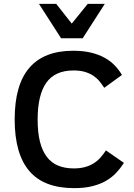

<svg xmlns="http://www.w3.org/2000/svg" viewBox="-20 -950 688 984"><path d="M615.2 -115.2Q597.7 -87.9 575.4 -64.2Q553.2 -40.5 523.2 -23.2Q493.2 -5.9 453.1 4.2Q413.1 14.2 359.9 14.2Q205.1 14.2 130.1 -73.7Q55.2 -161.6 55.2 -337.9Q55.2 -515.1 130.4 -602.5Q205.6 -689.9 355 -689.9Q406.2 -689.9 445.8 -680.4Q485.4 -670.9 515.6 -654.3Q545.9 -637.7 567.6 -615Q589.4 -592.3 605 -565.9L514.2 -500Q503.4 -516.6 490.5 -532.7Q477.5 -548.8 459.2 -561.3Q440.9 -573.7 416 -581.3Q391.1 -588.9 356.9 -588.9Q261.7 -588.9 217.3 -525.9Q172.9 -462.9 172.9 -337.9Q172.9 -271 184.8 -223.6Q196.8 -176.3 220.2 -145.8Q243.7 -115.2 278.3 -101.1Q313 -86.9 357.9 -86.9Q391.6 -86.9 417 -94.2Q442.4 -101.6 461.7 -114Q481 -126.5 495.6 -143.3Q510.3 -160.2 522.9 -179.2ZM403.8 -753.9H293L179.7 -930.2H268.1L347.7 -829.1L429.7 -930.2H517.1Z"/></svg>

Font: Lorenzo Sans Medium
Style: Regular
Weight: 500
Foundry: Intel Corporation
Version: Version 1.00; ttfautohint (v1.5)